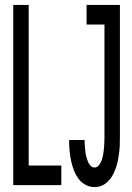

<svg xmlns="http://www.w3.org/2000/svg" viewBox="-20 -755 540 783"><path d="M34 0V-735H97V-80H230V0ZM366 8Q346 8 328.5 -1.5Q311 -11 299.5 -27Q288 -43 281 -61.5Q274 -80 270 -99Q266 -118 264 -137.5Q262 -157 262 -177V-184H325V-180Q325 -170 326 -159.5Q327 -149 328 -138.5Q329 -128 331.5 -118Q334 -108 337.5 -98.5Q341 -89 348 -80.5Q355 -72 366 -72Q377 -72 384.5 -82.5Q392 -93 395.5 -104Q399 -115 401 -126.5Q403 -138 404 -149.5Q405 -161 405.5 -173Q406 -185 406 -196V-655H333V-735H469V-196Q469 -181 468.5 -165Q468 -149 466 -133Q464 -117 461 -101.5Q458 -86 453 -71.5Q448 -57 440.5 -42.5Q433 -28 422 -16.5Q411 -5 396.5 1.5Q382 8 366 8Z"/></svg>

Font: Iosevka Term Curly Medium
Style: Regular
Weight: 500
Designer: Belleve Invis
Foundry: Belleve Invis
Version: Version 32.3.0